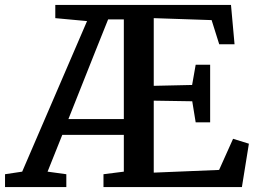

<svg xmlns="http://www.w3.org/2000/svg" viewBox="-58 -763 1044 783"><path d="M-37.5 0V-52.5L32.5 -63L297 -677L167.5 -689V-743H884L898.5 -582.5H836L805 -681L569 -689V-413L725.5 -416.5L740 -499H799V-264H740L726 -350L569 -352.5V-59L835.5 -70L892.5 -197L957 -177L928.5 0H364V-52.5L447 -63V-213H196L136 -63L212.5 -52.5V0ZM221 -277.5H447V-684H383L329.5 -550.5Z"/></svg>

Font: Merriweather SemiBold
Style: Regular
Weight: 600
Version: Version 2.100